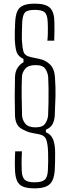

<svg xmlns="http://www.w3.org/2000/svg" viewBox="-20 -824 384 1050"><path d="M168.5 206Q128 206 105.2 196.2Q82.5 186.5 73 164.5Q63.5 142.5 62 105.5Q61.5 89.5 61.2 74Q61 58.5 61.5 41.5Q62 24.5 63 3.5H100Q99 23.5 98.5 37.5Q98 51.5 98 68Q98 84.5 99 111.5Q100.5 146 115.8 159.5Q131 173 168.5 173Q208.5 173 224.5 159Q240.5 145 242 105.5Q243 79.5 243.5 56.5Q244 33.5 243 9.5Q241.5 -37 232.8 -60.8Q224 -84.5 190 -90.5L162.5 -95.5Q123.5 -102.5 93.5 -122.5Q63.5 -142.5 62 -193.5Q60.5 -241.5 60.5 -295.5Q60.5 -349.5 62 -402Q63 -433 76 -453Q89 -473 108.5 -483.5V-501.5Q81.5 -514.5 72.5 -535.5Q63.5 -556.5 61 -607.5Q60.5 -631 61 -653.2Q61.5 -675.5 63 -703.5Q65 -741 74.8 -762.8Q84.5 -784.5 107.5 -794.2Q130.5 -804 171.5 -804Q231.5 -804 254.5 -780Q277.5 -756 277.5 -701Q277.5 -678.5 277.8 -655Q278 -631.5 276.5 -601.5H239Q241 -617.5 241.5 -636.8Q242 -656 241.8 -673.8Q241.5 -691.5 241 -702Q239.5 -744 223.8 -757Q208 -770 171.5 -770Q129.5 -770 116.8 -756.2Q104 -742.5 101.5 -703.5Q100.5 -679.5 99.8 -651.2Q99 -623 99.5 -606.5Q102 -562.5 108.8 -540.5Q115.5 -518.5 151.5 -511L195 -502Q230 -494.5 253.8 -471.2Q277.5 -448 280.5 -402Q284.5 -346 283.5 -299.5Q282.5 -253 279.5 -193.5Q278 -166 267.8 -145.8Q257.5 -125.5 231 -115V-101Q260.5 -88.5 271 -60Q281.5 -31.5 281.5 10.5Q281.5 31.5 281.2 58Q281 84.5 279.5 105.5Q277 142 266.2 164Q255.5 186 232 196Q208.5 206 168.5 206ZM174.5 -127.5Q214 -127.5 227.8 -149Q241.5 -170.5 243 -193.5Q244.5 -221.5 245.2 -260.8Q246 -300 245.5 -338.5Q245 -377 243.5 -402Q242 -424.5 228.8 -446.2Q215.5 -468 174.5 -468Q134 -468 117.2 -447.2Q100.5 -426.5 100 -403Q98 -355 98.5 -299.8Q99 -244.5 100.5 -193.5Q102 -167.5 118.5 -147.5Q135 -127.5 174.5 -127.5Z"/></svg>

Font: Big Shoulders Thin
Style: Regular
Weight: 100
Version: Version 2.002